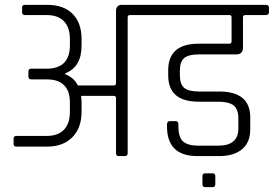

<svg xmlns="http://www.w3.org/2000/svg" viewBox="-20 -643 1128 791"><path d="M480 -623H600Q612 -623 612 -612V-593Q612 -581 600 -581H516Q506 -581 506 -572V-12Q506 0 495 0H469Q458 0 458 -12V-239Q458 -248 448 -248H314Q316 -232 316 -224V-182Q316 -116 278 -77.5Q240 -39 174 -39H48Q36 -39 36 -50V-72Q36 -83 48 -83H172Q219 -83 243.5 -108.5Q268 -134 268 -182V-220Q268 -316 172 -316H109Q97 -316 97 -328V-349Q97 -360 109 -360H172Q268 -360 268 -457V-482Q268 -530 243.5 -555.5Q219 -581 172 -581H83Q71 -581 71 -593V-612Q71 -623 83 -623H175Q242 -623 279 -586Q316 -549 316 -482V-455Q316 -367 249 -341V-337Q284 -324 301 -291H448Q458 -291 458 -300V-599Q458 -609 464 -616Q470 -623 480 -623Z M596 -623H1075Q1088 -623 1088 -612V-593Q1088 -581 1075 -581H991Q981 -581 981 -572V-445Q981 -433 974 -426Q967 -419 956 -419H801Q757 -419 739 -404Q721 -389 721 -351V-334Q721 -296 739 -281Q757 -266 801 -266H883Q1011 -266 1011 -159V-111Q1011 -56 977 -28Q943 0 884 0H793Q668 0 668 -122V-130Q668 -144 680 -144H704Q715 -144 715 -130V-122Q715 -77 734.5 -60Q754 -43 796 -43H880Q962 -43 962 -114V-155Q962 -193 942.5 -208.5Q923 -224 879 -224H799Q673 -224 673 -332V-354Q673 -463 799 -463H924Q934 -463 934 -472V-572Q934 -581 925 -581H596Q584 -581 584 -593V-612Q584 -623 596 -623ZM867 83V116Q867 128 856 128H825Q814 128 814 116V83Q814 71 825 71H856Q867 71 867 83Z"/></svg>

Font: Rajdhani
Style: Regular
Weight: 400
Designer: Satya Rajpurohit, Jyotish Sonowal
Foundry: Indian Type Foundry
Version: Version 1.201;PS 1.0;hotconv 1.0.78;makeotf.lib2.5.61930; tt